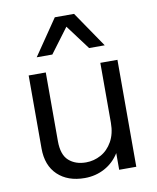

<svg xmlns="http://www.w3.org/2000/svg" viewBox="-84 -809 725 884"><g transform="rotate(-10 278.0 -366.5)"><path d="M364 -576 278 -691 192 -576H119L233 -743H323L437 -576ZM403 -500H483V0H403V-78Q377 -36 334.5 -13Q292 10 241 10Q162 10 115 -34.5Q68 -79 68 -159V-500H148V-179Q148 -115 179 -87.5Q210 -60 259 -60Q296 -60 329 -78Q362 -96 382.5 -132.5Q403 -169 403 -220Z"/></g></svg>

Font: CBA Beacon Sans
Style: Regular
Weight: 400
Designer: Wei Huang
Foundry: Wei Huang
Version: Version 1.002